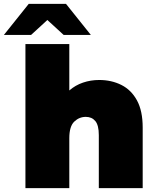

<svg xmlns="http://www.w3.org/2000/svg" viewBox="-81 -969 803 989"><path d="M50 0V-742H276V-503Q307 -530 346.5 -543.5Q386 -557 430 -557Q493 -557 544 -531.5Q595 -506 624.5 -452Q654 -398 654 -312V0H428V-273Q428 -324 410 -345.5Q392 -367 361 -367Q327 -367 301.5 -342.5Q276 -318 276 -257V0ZM-61 -789 67 -949H259L387 -789H247L163 -866L79 -789Z"/></svg>

Font: Montserrat Black
Style: Regular
Weight: 900
Designer: Julieta Ulanovsky
Foundry: Julieta Ulanovsky
Version: Version 9.000; ttfautohint (v1.8.4.7-5d5b)